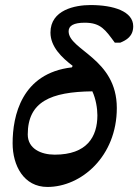

<svg xmlns="http://www.w3.org/2000/svg" viewBox="-20 -727 548 761"><path d="M168 14C302 14 443 -107 443 -299C443 -496 252 -528 252 -603C252 -625 272 -637 316 -637C380 -637 398 -608 435 -558H457C481 -568 508 -583 508 -623C508 -682 430 -707 339 -707C278 -707 180 -688 180 -598C180 -541 226 -498 268 -466L265 -460C65 -437 30 -267 30 -159C30 -71 74 14 168 14ZM346 -365C360 -335 366 -297 366 -270C366 -185 325 -114 197 -114C142 -114 90 -138 90 -194C90 -324 181 -363 346 -365Z"/></svg>

Font: STIX Two Text
Style: Bold Italic
Weight: 700
Italic angle: -12°
Designer: Ross Mills, John Hudson & Paul Hanslow, Tiro Typeworks Ltd; with prior portions MicroPress Inc. and Coen Hoffman, Elsevi
Foundry: Tiro Typeworks Ltd
Version: Version 2.13 b171